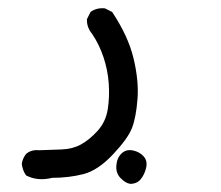

<svg xmlns="http://www.w3.org/2000/svg" viewBox="-20 -119 540 469"><path d="M107.4 315.4Q72.3 324.2 43.9 309.6Q35.2 297.9 33.2 281.2Q35.2 267.6 43.9 256.8Q56.6 246.1 75.2 248Q102.5 247.1 129.9 246.1Q157.2 245.1 177.7 233.9Q198.2 222.7 218.3 200.7Q238.3 178.7 243.2 147.9Q248 117.2 245.6 84.5Q243.2 51.8 232.9 21Q222.7 -9.8 205.1 -36.1Q191.4 -52.7 192.4 -72.3L201.2 -89.8Q215.8 -100.6 236.3 -98.6L253.9 -89.8Q293 -31.2 306.2 23.4Q319.3 78.1 315.9 122.6Q312.5 167 302.7 192.9Q293 218.8 256.3 257.8Q219.7 296.9 184.1 306.2Q148.4 315.4 107.4 315.4ZM297.9 330.1Q286.1 328.1 274.4 315.9Q262.7 303.7 264.2 285.2Q265.6 266.6 276.9 255.9Q288.1 245.1 304.7 248.5Q321.3 252 331.1 263.2Q340.8 274.4 336.9 291Q333 307.6 323.7 318.8Q314.5 330.1 297.9 330.1Z"/></svg>

Font: JasonHandwriting1
Style: Regular
Weight: 400
Version: Version 1.48.20